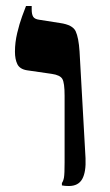

<svg xmlns="http://www.w3.org/2000/svg" viewBox="-20 -618 367 642"><path d="M210 4Q204 4 198 3.5Q192 3 187 2V-6Q192 -13 194 -25Q196 -37 196 -75V-298Q196 -341 188.5 -354Q181 -367 153 -371L70 -383Q46 -387 38 -403.5Q30 -420 30 -445Q30 -476 37.5 -507.5Q45 -539 54 -563.5Q63 -588 67 -598H86V-586Q86 -570 91 -562Q96 -554 111 -552L181 -541Q223 -535 233 -513.5Q243 -492 246 -446L266 -89Q268 -43 255 -19.5Q242 4 210 4Z"/></svg>

Font: Frank Ruhl Libre ExtraBold
Style: Regular
Weight: 800
Designer: Yanek Iontef
Foundry: Fontef
Version: Version 6.003;gftools[0.9.30]